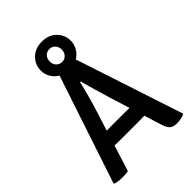

<svg xmlns="http://www.w3.org/2000/svg" viewBox="-258 -1012 1133 1133"><g transform="rotate(-45 308.5 -445.0)"><path d="M243.5 -687H375.5L599 -7.5Q586.5 0 568 3.5Q549.5 7 531.5 7Q503.5 7 488 -5.8Q472.5 -18.5 461.5 -55L359 -384Q345.5 -427 331.2 -477.5Q317 -528 305.5 -569.5H300Q295 -546.5 287.8 -518.2Q280.5 -490 273 -463.2Q265.5 -436.5 259.5 -416L128.5 1Q117.5 3.5 104.8 4.2Q92 5 78 5Q63.5 5 48 3Q32.5 1 21.5 -2L17.5 -8.5ZM234 -160.5Q229 -160.5 215.8 -160.8Q202.5 -161 189 -161.2Q175.5 -161.5 170.5 -161.5H114L150 -255.5H200Q205 -255.5 217 -255.8Q229 -256 240.8 -256.2Q252.5 -256.5 257.5 -256.5H352Q357.5 -256.5 369.2 -256.2Q381 -256 393.5 -255.8Q406 -255.5 411 -255.5H462L493 -161.5H437Q431.5 -161.5 418 -161.2Q404.5 -161 391 -160.8Q377.5 -160.5 372.5 -160.5ZM184.5 -782Q184.5 -830.5 219.2 -864.5Q254 -898.5 310 -898.5Q365.5 -898.5 400 -864.5Q434.5 -830.5 434.5 -782Q434.5 -734 400 -700Q365.5 -666 310 -666Q254 -666 219.2 -700Q184.5 -734 184.5 -782ZM259.5 -782Q259.5 -759 273.8 -743.8Q288 -728.5 310 -728.5Q332 -728.5 346 -743.8Q360 -759 360 -782Q360 -805.5 346 -820.8Q332 -836 310 -836Q288 -836 273.8 -820.8Q259.5 -805.5 259.5 -782Z"/></g></svg>

Font: Signika Light Medium
Style: Regular
Weight: 500
Version: Version 2.003;gftools[0.9.32]